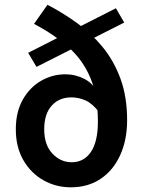

<svg xmlns="http://www.w3.org/2000/svg" viewBox="-20 -780 612 812"><path d="M279.3 12.2Q217.3 12.2 164.3 -17.3Q111.3 -46.9 79.1 -102.1Q46.9 -157.2 46.9 -233.4Q46.9 -306.2 76.2 -358.2Q105.5 -410.2 153.3 -438Q201.2 -465.8 256.8 -465.8Q299.3 -465.8 337.9 -445.8Q376.5 -425.8 397.9 -379.4L398.9 -305.7Q371.1 -342.3 341.8 -355.2Q312.5 -368.2 282.2 -368.2Q230 -368.2 198.5 -333Q167 -297.9 167 -233.4Q167 -167 201.7 -130.4Q236.3 -93.8 283.2 -93.8Q335 -93.8 364.5 -137.5Q394 -181.2 394 -264.6Q394 -374.5 362.5 -450Q331.1 -525.4 270.8 -579.3Q210.4 -633.3 124 -679.2L180.7 -759.8Q244.6 -726.6 304.9 -683.3Q365.2 -640.1 413.1 -582.3Q460.9 -524.4 489.3 -447.8Q517.6 -371.1 517.6 -271.5Q517.6 -188.5 488.5 -124.3Q459.5 -60.1 406 -23.9Q352.5 12.2 279.3 12.2ZM134.3 -497.1 99.1 -556.6 470.2 -745.1 505.4 -684.6Z"/></svg>

Font: Akatab ExtraBold
Style: Regular
Weight: 800
Designer: SIL International
Foundry: SIL International
Version: Version 3.000